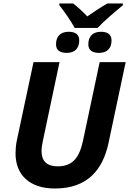

<svg xmlns="http://www.w3.org/2000/svg" viewBox="-20 -1070 740 1100"><path d="M408 -910H539C575 -949 644 -1007 684 -1040V-1050H595C556 -1028 518 -1002 480 -976C457 -1001 422 -1033 399 -1050H320V-1040C347 -1006 385 -952 408 -910ZM362 -767C411 -767 434 -795 434 -839C434 -876 406 -888 374 -888C328 -888 301 -863 301 -816C301 -780 327 -767 362 -767ZM547 -767C596 -767 619 -795 619 -839C619 -876 591 -888 559 -888C513 -888 486 -863 486 -816C486 -780 512 -767 547 -767ZM295 10C483 10 570 -100 602 -252L700 -714H551L456 -266C435 -167 397 -117 310 -117C248 -117 218 -148 218 -204C218 -221 221 -242 226 -265L321 -714H172L76 -263C71 -240 69 -212 69 -191C69 -70 147 10 295 10Z"/></svg>

Font: Noto Sans
Style: Bold Italic
Weight: 700
Italic angle: -12°
Designer: Monotype Design Team
Foundry: Monotype Imaging Inc.
Version: Version 2.013